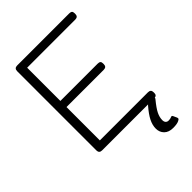

<svg xmlns="http://www.w3.org/2000/svg" viewBox="-252 -786 1087 1087"><g transform="rotate(-45 291.0 -242.5)"><path d="M129 -631V-365H427Q439 -365 444.5 -360.5Q450 -356 450 -345V-338Q450 -316 427 -316H129V-49H514Q537 -49 537 -27V-20Q537 -2 520 0Q520 5 517 8Q484 48 472 72.5Q460 97 460 120Q460 133 466.5 140Q473 147 484 147Q498 147 506 143Q512 141 513 141Q517 141 520 148L530 170Q531 172 531 176Q531 182 520 187Q505 195 473 195Q438 195 419 176Q400 157 400 128Q400 100 414.5 71Q429 42 461 5Q466 0 466 0H98Q75 0 75 -23V-657Q75 -680 98 -680H514Q526 -680 531.5 -675.5Q537 -671 537 -660V-653Q537 -631 514 -631Z"/></g></svg>

Font: Mitr ExtraLight
Style: Regular
Weight: 250
Designer: Thanarat Vachiruckul
Foundry: Cadson Demak Co.,Ltd.
Version: Version 1.000